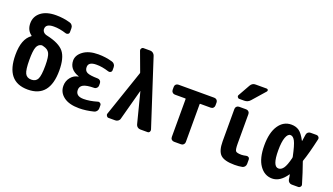

<svg xmlns="http://www.w3.org/2000/svg" viewBox="-68 -1285 3137 1809"><g transform="rotate(20 1500.0 -380.5)"><path d="M330.1 -259.8Q330.1 -347.7 313.5 -380.9Q296.9 -414.1 250 -424.8L238.3 -427.7H230.5Q197.3 -421.9 183.6 -385.7Q169.9 -349.6 169.9 -259.8Q169.9 -159.2 187.5 -124.5Q205.1 -89.8 250 -89.8Q294.9 -89.8 312.5 -124.5Q330.1 -159.2 330.1 -259.8ZM250 -530.3Q376 -502.9 422.9 -444.8Q469.7 -386.7 469.7 -259.8Q469.7 9.8 250 9.8Q30.3 9.8 30.3 -259.8Q30.3 -418.9 111.3 -474.6Q112.3 -475.6 112.3 -477.1Q112.3 -478.5 111.3 -480.5Q60.5 -516.6 60.1 -585.4Q59.6 -654.3 113.8 -697.3Q168 -740.2 264.6 -740.2Q337.9 -740.2 405.3 -720.7Q420.9 -716.8 430.7 -704.1Q440.4 -691.4 440.4 -674.8V-634.8Q440.4 -622.1 429.7 -614.7Q418.9 -607.4 406.2 -611.3Q335.9 -633.8 280.3 -632.8Q200.2 -632.8 200.2 -580.1Q200.2 -562.5 212.9 -548.8Q225.6 -535.2 250 -530.3Z M912.1 -109.4Q923.8 -113.3 934.6 -105.5Q945.3 -97.7 945.3 -85V-54.7Q945.3 -39.1 935.5 -26.4Q925.8 -13.7 911.1 -9.8Q833 9.8 764.6 9.8Q664.1 9.8 609.4 -31.7Q554.7 -73.2 554.7 -139.6Q554.7 -188.5 585 -225.6Q615.2 -262.7 659.2 -268.6Q660.2 -268.6 660.2 -269.5Q660.2 -271.5 658.2 -272.5Q560.5 -305.7 559.6 -394.5Q559.6 -449.2 614.7 -489.7Q669.9 -530.3 764.6 -530.3Q837.9 -530.3 905.3 -510.7Q920.9 -506.8 930.7 -494.1Q940.4 -481.4 940.4 -464.8V-434.6Q940.4 -421.9 929.7 -414.6Q918.9 -407.2 906.2 -411.1Q835.9 -433.6 780.3 -432.6Q700.2 -432.6 700.2 -379.9Q700.2 -343.8 728 -329.6Q755.9 -315.4 835 -314.5Q849.6 -314.5 859.9 -304.2Q870.1 -293.9 870.1 -279.3V-254.9Q870.1 -241.2 859.4 -230.5Q848.6 -219.7 835 -219.7Q757.8 -218.8 726.6 -201.7Q695.3 -184.6 695.3 -150.4Q695.3 -86.9 775.4 -86.9Q835.9 -86.9 912.1 -109.4Z M1256.8 -696.3 1471.7 -34.2Q1475.6 -21.5 1468.8 -10.7Q1461.9 0 1448.2 0H1376Q1361.3 0 1348.6 -9.3Q1335.9 -18.6 1332 -34.2L1253.9 -338.9Q1253.9 -339.8 1252.9 -339.8Q1252 -339.8 1252 -338.9L1169.9 -34.2Q1167 -19.5 1154.3 -9.8Q1141.6 0 1126 0H1057.6Q1045.9 0 1038.1 -11.2Q1030.3 -22.5 1034.2 -34.2L1191.4 -495.1Q1193.4 -500 1191.4 -504.9L1120.1 -697.3Q1116.2 -709 1123.5 -719.7Q1130.9 -730.5 1142.6 -730.5H1210.9Q1226.6 -730.5 1239.3 -720.7Q1252 -710.9 1256.8 -696.3Z M1929.7 -519.5Q1944.3 -519.5 1954.6 -509.8Q1964.8 -500 1964.8 -485.4V-455.1Q1964.8 -440.4 1955.1 -430.2Q1945.3 -419.9 1929.7 -419.9H1825.2Q1820.3 -419.9 1820.3 -415V-35.2Q1820.3 -20.5 1810.1 -10.3Q1799.8 0 1785.2 0H1714.8Q1700.2 0 1689.9 -9.8Q1679.7 -19.5 1679.7 -35.2V-415Q1679.7 -419.9 1674.8 -419.9H1570.3Q1555.7 -419.9 1545.4 -430.2Q1535.2 -440.4 1535.2 -455.1V-485.4Q1535.2 -500 1544.9 -509.8Q1554.7 -519.5 1570.3 -519.5Z M2400.4 -108.4Q2413.1 -111.3 2423.3 -104Q2433.6 -96.7 2433.6 -84V-40Q2433.6 -24.4 2424.3 -12.2Q2415 0 2400.4 2.9Q2366.2 9.8 2324.2 9.8Q2221.7 9.8 2182.6 -27.3Q2143.6 -64.5 2143.6 -160.2V-485.4Q2143.6 -500 2153.8 -509.8Q2164.1 -519.5 2178.7 -519.5H2249Q2263.7 -519.5 2273.9 -509.8Q2284.2 -500 2284.2 -485.4V-190.4Q2284.2 -129.9 2294.9 -115.7Q2305.7 -101.6 2353.5 -101.6Q2376 -102.5 2400.4 -108.4ZM2204.1 -589.8H2154.3Q2142.6 -589.8 2136.2 -600.6Q2129.9 -611.3 2135.7 -621.1L2202.1 -739.3Q2219.7 -770.5 2253.9 -769.5H2364.3Q2374 -769.5 2377.9 -760.7Q2381.8 -752 2375 -744.1L2262.7 -616.2Q2240.2 -589.8 2204.1 -589.8Z M2814.5 -238.3Q2815.4 -244.1 2814.5 -249Q2791 -360.4 2771.5 -397.5Q2752 -434.6 2725.1 -434.6Q2698.2 -434.6 2681.6 -390.1Q2665 -345.7 2665 -259.8Q2665 -99.6 2724.6 -99.6Q2752 -99.6 2773.4 -128.9Q2794.9 -158.2 2814.5 -238.3ZM2918.9 -239.3Q2953.1 -143.6 2985.4 -34.2Q2989.3 -21.5 2981 -10.7Q2972.7 0 2960 0H2894.5Q2879.9 0 2868.2 -9.8Q2856.4 -19.5 2853.5 -35.2Q2852.5 -42 2850.1 -58.1Q2847.7 -74.2 2845.7 -82Q2845.7 -83 2844.7 -84Q2843.8 -85 2842.8 -84Q2779.3 9.8 2700.2 9.8Q2623 9.8 2574.2 -60.1Q2525.4 -129.9 2525.4 -259.8Q2525.4 -387.7 2573.2 -459Q2621.1 -530.3 2700.2 -530.3Q2745.1 -530.3 2777.3 -508.3Q2809.6 -486.3 2843.8 -420.9Q2844.7 -419.9 2845.7 -419.9Q2846.7 -419.9 2846.7 -420.9Q2850.6 -448.2 2856.4 -486.3Q2858.4 -501 2869.1 -510.3Q2879.9 -519.5 2894.5 -519.5H2955.1Q2967.8 -519.5 2976.6 -509.3Q2985.4 -499 2982.4 -485.4Q2948.2 -333 2918.9 -250Q2917 -244.1 2918.9 -239.3Z"/></g></svg>

Font: Rounded-L Mgen+ 1mn bold
Style: Bold
Weight: 700
Designer: [Source Han Sans]
Ryoko NISHIZUKA  (kana & ideographs); Paul D. Hunt (Latin, Greek & Cyrillic); Wenlong ZHANG  (bopomofo
Version: Version 1.059.20150602